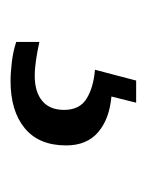

<svg xmlns="http://www.w3.org/2000/svg" viewBox="24 -74 284 373"><g transform="rotate(90 166.5 113.0)"><path d="M137 235Q121 235 100 232.5Q79 230 61 224V179Q79 183 96 185.5Q113 188 127 188Q158 188 175.5 173.5Q193 159 193 131Q193 101 171.5 87.5Q150 74 115 71L136 -9H179L167 39Q211 43 236.5 65Q262 87 262 127Q262 180 228.5 207.5Q195 235 137 235Z"/></g></svg>

Font: Noto Serif Hentaigana
Style: Regular
Weight: 400
Designer: Kazuhiro Yamada
Foundry: nipponia
Version: Version 1.000; ttfautohint (v1.8.4.7-5d5b)